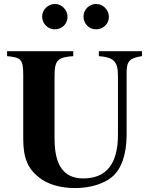

<svg xmlns="http://www.w3.org/2000/svg" viewBox="-20 -936 762 975"><path d="M533 -850C533 -886 503 -916 468 -916C433 -916 404 -887 404 -852C404 -816 432 -787 467 -787C504 -787 533 -815 533 -850ZM323 -850C323 -886 293 -916 259 -916C224 -916 194 -886 194 -852C194 -816 223 -787 258 -787C295 -787 323 -815 323 -850ZM701 -676H482V-651C556 -645 579 -625 579 -552V-252C579 -104 520 -30 403 -30C306 -30 257 -93 257 -232V-550C257 -632 274 -645 352 -651V-676H16V-651C86 -644 98 -636 98 -555V-231C98 -134 121 -80 178 -35C225 2 289 19 363 19C434 19 504 -1 547 -36C596 -75 623 -152 623 -252V-566C623 -625 637 -641 701 -651Z"/></svg>

Font: XITS Math
Style: Bold
Weight: 700
Designer: MicroPress Inc., with final additions and corrections provided by Coen Hoffman, Elsevier (retired)
Version: Version 1.105